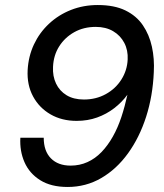

<svg xmlns="http://www.w3.org/2000/svg" viewBox="-20 -732 653 764"><path d="M249 12Q183 12 140 -15Q97 -42 77.5 -86.5Q58 -131 61 -184H154Q154 -131 182.5 -102Q211 -73 261 -73Q297 -73 328 -87Q359 -101 384 -127Q409 -153 429 -188.5Q449 -224 463 -266.5Q477 -309 487 -355Q465 -325 434.5 -301.5Q404 -278 366.5 -264.5Q329 -251 285 -251Q226 -251 181 -277Q136 -303 111.5 -348.5Q87 -394 90 -453Q93 -508 115 -555Q137 -602 175 -637.5Q213 -673 262.5 -692.5Q312 -712 369 -712Q435 -712 479 -690.5Q523 -669 548.5 -631.5Q574 -594 584.5 -546Q595 -498 592 -445Q588 -350 561.5 -267.5Q535 -185 489.5 -122Q444 -59 383 -23.5Q322 12 249 12ZM314 -336Q362 -336 401 -357.5Q440 -379 463 -415.5Q486 -452 488 -495Q490 -532 474.5 -561.5Q459 -591 430 -608Q401 -625 361 -625Q313 -625 275.5 -604Q238 -583 215.5 -547.5Q193 -512 191 -466Q189 -429 203 -399.5Q217 -370 245 -353Q273 -336 314 -336Z"/></svg>

Font: DM Sans 28pt Medium
Style: Italic
Weight: 500
Italic angle: -10°
Version: Version 4.004;gftools[0.9.30]